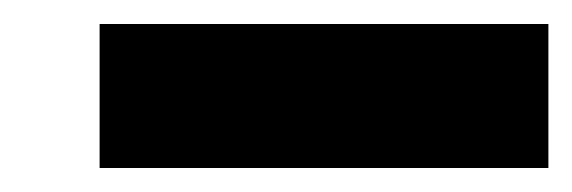

<svg xmlns="http://www.w3.org/2000/svg" viewBox="-20 -768 477 160"><path d="M63 -628V-748H437V-628Z"/></svg>

Font: Lexend Giga Black
Style: Regular
Weight: 900
Designer: Bonnie Shaver-Troup, Thomas Jockin
Foundry: Lexend
Version: Version 1.007